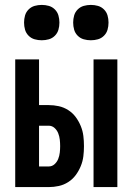

<svg xmlns="http://www.w3.org/2000/svg" viewBox="-20 -762 540 782"><path d="M361 0V-520H458V0ZM42 0V-520H139V-334H178Q199 -334 219.5 -329.5Q240 -325 258 -313.5Q276 -302 288.5 -285Q301 -268 309 -248.5Q317 -229 319.5 -208.5Q322 -188 322 -167Q322 -146 319.5 -125.5Q317 -105 309 -85.5Q301 -66 288.5 -49Q276 -32 258 -20.5Q240 -9 219.5 -4.5Q199 0 178 0ZM178 -84Q192 -84 202 -93Q212 -102 217 -114.5Q222 -127 223.5 -140.5Q225 -154 225 -167Q225 -180 223.5 -193.5Q222 -207 217 -219.5Q212 -232 202 -241Q192 -250 178 -250H139V-84ZM350 -598Q335 -598 321 -602Q307 -606 296.5 -616.5Q286 -627 282 -641Q278 -655 278 -670Q278 -685 282 -699Q286 -713 296.5 -723.5Q307 -734 321 -738Q335 -742 350 -742Q365 -742 379 -738Q393 -734 403.5 -723.5Q414 -713 418 -699Q422 -685 422 -670Q422 -655 418 -641Q414 -627 403.5 -616.5Q393 -606 379 -602Q365 -598 350 -598ZM150 -598Q135 -598 121 -602Q107 -606 96.5 -616.5Q86 -627 82 -641Q78 -655 78 -670Q78 -685 82 -699Q86 -713 96.5 -723.5Q107 -734 121 -738Q135 -742 150 -742Q165 -742 179 -738Q193 -734 203.5 -723.5Q214 -713 218 -699Q222 -685 222 -670Q222 -655 218 -641Q214 -627 203.5 -616.5Q193 -606 179 -602Q165 -598 150 -598Z"/></svg>

Font: Iosevka
Style: Bold
Weight: 700
Monospace: yes
Designer: Belleve Invis
Foundry: Belleve Invis
Version: Version 32.5.0; ttfautohint (v1.8.4)